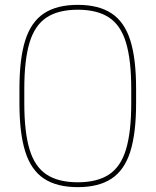

<svg xmlns="http://www.w3.org/2000/svg" viewBox="-20 -760 640 790"><path d="M300 10Q214 10 161 -25Q108 -60 84 -136Q60 -212 60 -335V-395Q60 -519 84 -594.5Q108 -670 161 -705Q214 -740 300 -740Q386 -740 439 -705Q492 -670 516 -594.5Q540 -519 540 -395V-335Q540 -212 516 -136Q492 -60 439 -25Q386 10 300 10ZM300 -10Q380 -10 428.5 -42Q477 -74 498.5 -145.5Q520 -217 520 -335V-395Q520 -513 498.5 -584.5Q477 -656 428.5 -688Q380 -720 300 -720Q220 -720 171.5 -688Q123 -656 101.5 -584.5Q80 -513 80 -395V-335Q80 -217 101.5 -145.5Q123 -74 171.5 -42Q220 -10 300 -10Z"/></svg>

Font: M PLUS Code Latin Expanded Thin
Style: Regular
Weight: 250
Width: 7
Designer: Coji Morishita
Foundry: UNDERFOREST DESIGN
Version: Version 1.002; ttfautohint (v1.8.3)